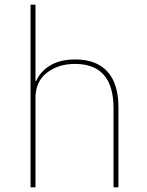

<svg xmlns="http://www.w3.org/2000/svg" viewBox="-20 -797 624 817"><path d="M110 0V-777H131V-452H134Q150 -491 192 -517.5Q234 -544 301 -544Q390 -544 437 -492.5Q484 -441 484 -341V0H463V-337Q463 -525 299 -525Q228 -525 179.5 -487.5Q131 -450 131 -380V0Z"/></svg>

Font: IBM Plex Sans JP Thin
Style: Regular
Weight: 100
Designer: Mike Abbink; Paul van der Laan; Pieter van Rosmalen; Wujin Sim; Yejin Wi; Jinhee Kim; Boomi Park; Yona Kim; Kichan Ma
Foundry: Sandoll Inc.
Version: Version 1.001